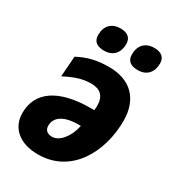

<svg xmlns="http://www.w3.org/2000/svg" viewBox="-185 -865 890 981"><g transform="rotate(30 260.5 -374.5)"><path d="M418 -618C471 -618 500 -653 500 -704C500 -745 471 -759 436 -759C382 -759 352 -726 352 -673C352 -633 378 -618 418 -618ZM219 -618C272 -618 301 -653 301 -704C301 -745 271 -759 237 -759C183 -759 153 -726 153 -673C153 -633 179 -618 219 -618ZM191 10C388 10 485 -174 485 -357C485 -487 409 -559 285 -559C210 -559 159 -545 104 -516L95 -395C155 -426 197 -440 248 -440C301 -440 330 -413 330 -356C330 -348 329 -340 328 -330H308C117 -330 17 -258 17 -135C17 -48 81 10 191 10ZM208 -104C180 -104 164 -119 164 -144C164 -187 198 -226 296 -226H309C294 -155 252 -104 208 -104Z"/></g></svg>

Font: Noto Sans SemiCondensed ExtraBold
Style: Italic
Weight: 800
Width: 4
Italic angle: -12°
Designer: Monotype Design Team
Foundry: Monotype Imaging Inc.
Version: Version 2.013